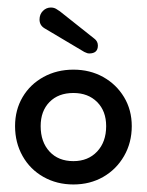

<svg xmlns="http://www.w3.org/2000/svg" viewBox="-20 -480 390 510"><path d="M175 10Q131 10 95.5 -10Q60 -30 40 -65.5Q20 -101 20 -145Q20 -188 40 -222Q60 -256 95.5 -275.5Q131 -295 175 -295Q219 -295 254 -275.5Q289 -256 309.5 -222Q330 -188 330 -145Q330 -101 309.5 -65.5Q289 -30 254 -10Q219 10 175 10ZM175 -52Q214 -52 238 -77.5Q262 -103 262 -145Q262 -185 238 -209Q214 -233 175 -233Q135 -233 111.5 -209Q88 -185 88 -145Q88 -103 111.5 -77.5Q135 -52 175 -52ZM231 -377Q240 -370 240 -359Q240 -338 217 -338Q213 -338 210 -339.5Q207 -341 204 -342L98 -405Q85 -413 85 -428Q85 -442 94 -451Q103 -460 115 -460Q123 -460 129 -456.5Q135 -453 139 -450Z"/></svg>

Font: Dongle
Style: Regular
Weight: 400
Designer: Yanghee Ryu
Foundry: Yanghee Ryu
Version: Version 2.000